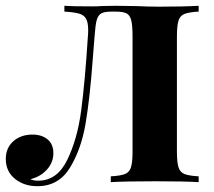

<svg xmlns="http://www.w3.org/2000/svg" viewBox="-23 -628 739 662"><path d="M662 -588Q628 -586 613 -580Q598 -574 592.5 -557Q587 -540 587 -502V-106Q587 -68 592.5 -51Q598 -34 613 -28Q628 -22 662 -20V0Q613 -3 512 -3Q410 -3 359 0V-20Q393 -22 408 -28Q423 -34 428.5 -51Q434 -68 434 -106V-502Q434 -540 429.5 -558Q425 -576 413 -582Q401 -588 375 -588H362Q336 -588 325.5 -581.5Q315 -575 310.5 -559Q306 -543 303 -502L297 -426Q287 -290 272 -201.5Q257 -113 218 -49.5Q179 14 106 14Q60 14 28.5 -11.5Q-3 -37 -3 -80Q-3 -118 23 -141Q49 -164 89 -164Q121 -164 141 -147.5Q161 -131 161 -100Q161 -68 139 -43.5Q117 -19 82 -10Q92 -5 109 -5Q174 -5 209 -77Q244 -149 257 -247.5Q270 -346 280 -502Q281 -511 281 -525Q281 -550 274 -563Q267 -576 250 -581Q233 -586 199 -588V-608Q225 -606 294 -606Q316 -606 325 -607Q332 -607 343.5 -607.5Q355 -608 377 -608L447 -607Q491 -605 524 -605Q611 -605 662 -608Z"/></svg>

Font: Playfair Display SC
Style: Bold
Weight: 700
Designer: Claus Eggers Sørensen
Foundry: Claus Eggers Sørensen
Version: Version 1.200; ttfautohint (v1.6)